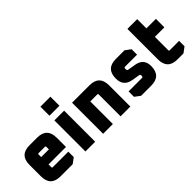

<svg xmlns="http://www.w3.org/2000/svg" viewBox="57 -1547 2325 2325"><g transform="rotate(-45 1219.5 -384.5)"><path d="M60 -168V-364Q60 -532 228 -532H358Q526 -532 526 -364V-205H227V-158Q227 -145 240 -145H506V-52L436 0H228Q60 0 60 -168ZM227 -331H359V-374Q359 -387 346 -387H240Q227 -387 227 -374Z M652 -614V-769H823V-614ZM654 0V-532H821V0Z M957 0V-532H1255Q1423 -532 1423 -364V0H1256V-374Q1256 -387 1243 -387H1124V0Z M1538 -52V-145H1768Q1784 -145 1784 -167Q1784 -190 1769 -193L1667 -210Q1538 -232 1538 -363Q1538 -532 1706 -532H1855L1925 -480V-387H1719Q1703 -387 1703 -365Q1703 -336 1719 -334L1821 -317Q1949 -296 1949 -169Q1949 0 1781 0H1608Z M2063 -168V-690H2230V-532H2393V-387H2230V-158Q2230 -145 2243 -145H2403V-52L2333 0H2231Q2063 0 2063 -168Z"/></g></svg>

Font: Oxanium ExtraLight ExtraBold
Style: Regular
Weight: 800
Version: Version 2.000